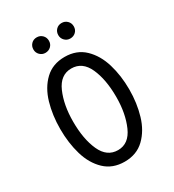

<svg xmlns="http://www.w3.org/2000/svg" viewBox="-213 -1017 1043 1150"><g transform="rotate(-30 308.0 -442.5)"><path d="M70 -350Q70 -446 94 -528Q118 -610 171.5 -661Q225 -712 308 -712Q391 -712 444.5 -660.5Q498 -609 522.5 -527Q547 -445 547 -350Q547 -255 522.5 -173Q498 -91 444.5 -39.5Q391 12 308 12Q225 12 171.5 -39Q118 -90 94 -172Q70 -254 70 -350ZM457 -350Q457 -471 420.5 -551.5Q384 -632 308 -632Q232 -632 195.5 -548.5Q159 -465 159 -350Q159 -229 195.5 -148.5Q232 -68 308 -68Q383 -68 420 -152Q457 -236 457 -350ZM169 -843Q169 -866 184 -881.5Q199 -897 222 -897Q245 -897 260.5 -881.5Q276 -866 276 -843Q276 -820 260.5 -805Q245 -790 222 -790Q200 -790 184.5 -805.5Q169 -821 169 -843ZM341 -843Q341 -866 356 -881.5Q371 -897 394 -897Q417 -897 432.5 -881.5Q448 -866 448 -843Q448 -820 432.5 -805Q417 -790 394 -790Q372 -790 356.5 -805.5Q341 -821 341 -843Z"/></g></svg>

Font: Overpass Mono
Style: Regular
Weight: 400
Monospace: yes
Designer: Delve Withrington, Dave Bailey
Foundry: Delve Fonts
Version: Version 1.000;DELV;Overpass